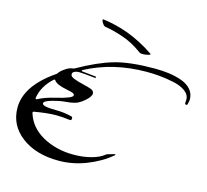

<svg xmlns="http://www.w3.org/2000/svg" viewBox="-176 -1530 1917 1781"><g transform="rotate(15 783.0 -639.0)"><path d="M1101 -1132Q1114 -1123 1085 -1116Q1039 -1105 1010 -1112Q1006 -1114 1004 -1115Q904 -1189 805 -1221Q710 -1253 636 -1264Q619 -1266 601 -1297Q585 -1327 601 -1326Q728 -1309 842 -1267Q978 -1216 1101 -1132ZM536 48Q316 48 178.5 -57Q41 -162 41 -330Q41 -540 307 -723Q315 -728 320 -736Q337 -762 385 -792Q412 -809 443 -813Q452 -813 460 -818Q649 -925 796 -967Q943 -1009 1178 -1009Q1254 -1009 1318.5 -1000Q1383 -991 1441 -970Q1499 -949 1532.5 -909.5Q1566 -870 1566 -815Q1566 -801 1557 -767Q1554 -757 1543 -760Q1532 -763 1533 -773Q1535 -793 1535 -805Q1535 -853 1490 -886Q1445 -919 1372 -934Q1299 -949 1238 -954.5Q1177 -960 1117 -960Q793 -960 534 -822Q530 -820 529 -817Q528 -814 530 -811.5Q532 -809 537 -809L662 -796Q677 -794 671 -786Q668 -781 661 -782Q547 -795 508 -795Q484 -795 465 -786Q446 -777 446 -758Q446 -737 481 -723Q516 -709 579 -694Q620 -685 650 -674Q683 -663 683 -635Q683 -606 633.5 -563Q584 -520 543 -510Q505 -500 460 -497Q406 -493 332.5 -472.5Q259 -452 259 -429Q259 -399 394 -399Q470 -399 545 -380Q557 -377 556 -360.5Q555 -344 542 -344Q460 -354 409 -354Q325 -354 198 -332Q185 -330 188 -318Q227 -187 357.5 -114.5Q488 -42 655 -42Q746 -42 824 -63Q902 -84 945 -120Q951 -125 961 -128L1021 -145Q1031 -148 1032 -142Q1032 -139 1029 -136Q931 -54 800.5 -3Q670 48 536 48ZM181 -461Q180 -454 184 -450.5Q188 -447 195 -451Q260 -486 358 -509Q516 -546 516 -574Q516 -588 496.5 -595Q477 -602 436 -610Q338 -629 315 -664Q308 -674 299 -666Q199 -576 181 -461Z"/></g></svg>

Font: Joscelyn
Style: Regular
Weight: 400
Designer: Peter S. Baker
Version: Version 1.012